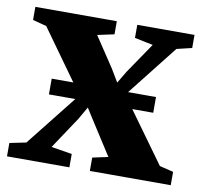

<svg xmlns="http://www.w3.org/2000/svg" viewBox="-65 -608 723 679"><g transform="rotate(10 296.0 -269.0)"><path d="M61 -60 217 -257 58.5 -478 9 -491V-538H301.5V-491L241.5 -478L313 -370.5L340.5 -324.5L366.5 -368L441 -477.5L375 -491V-538H580.5V-491L526 -478L376 -287.5L540.5 -60L590 -48V0H299.5V-48L355.5 -60L284 -171.5L253.5 -219.5L228 -175L151.5 -60L226 -48V0H2V-48ZM484.5 -298V-241.5H110V-298Z"/></g></svg>

Font: Merriweather 60pt ExtraBold
Style: Regular
Weight: 800
Version: Version 2.100